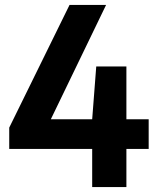

<svg xmlns="http://www.w3.org/2000/svg" viewBox="-20 -760 639 780"><path d="M584 -275.5V-155H493.5V0H354.5V-155H17.5V-241.5L262.5 -740H411L186.5 -275.5H354.5L371 -490H493.5V-275.5Z"/></svg>

Font: Encode Sans Semi Condensed
Style: Bold
Weight: 700
Width: 4
Designer: Multiple Designers
Foundry: Impallari Type
Version: Version 2.000